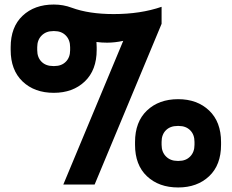

<svg xmlns="http://www.w3.org/2000/svg" viewBox="-20 -813 1021 846"><path d="M296 -779Q372 -751 481 -751Q599 -751 692 -783V-708L397 0H259L523 -633Q486 -625 452 -625Q428 -625 405 -628Q405 -625 405.5 -617Q406 -609 406 -605V-593Q406 -504 353.5 -454Q301 -404 217 -404Q132 -404 79.5 -454Q27 -504 27 -593V-605Q27 -694 79.5 -743.5Q132 -793 217 -793Q259 -793 296 -779ZM575 -187Q575 -276 627.5 -326Q680 -376 765 -376Q849 -376 901.5 -326Q954 -276 954 -187V-175Q954 -86 901.5 -36.5Q849 13 765 13Q680 13 627.5 -36.5Q575 -86 575 -175ZM692 -175Q692 -143 711.5 -123.5Q731 -104 762 -104H768Q799 -104 818 -123.5Q837 -143 837 -175V-188Q837 -220 818 -239Q799 -258 768 -258H762Q730 -258 711 -239Q692 -220 692 -188ZM289 -605Q289 -637 270 -656.5Q251 -676 220 -676H214Q183 -676 163.5 -656.5Q144 -637 144 -605V-592Q144 -560 163 -541Q182 -522 214 -522H220Q251 -522 270 -541Q289 -560 289 -592Z"/></svg>

Font: Cooper Hewitt
Style: Bold
Weight: 711
Designer: Village Type and Design LLC
Foundry: Cooper Hewitt Smithsonian Design Museum
Version: 1.000